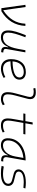

<svg xmlns="http://www.w3.org/2000/svg" viewBox="1655 -2437 792 4142"><g transform="rotate(90 2051.0 -366.0)"><path d="M156.2 0 84 -517.6 131.3 -522.5 199.7 -43.9H208.5Q342.8 -132.8 414.1 -250.5Q485.4 -368.2 491.7 -517.6H538.6Q531.2 -350.6 450.9 -219.7Q370.6 -88.9 221.7 0Z M787.6 10.3Q636.7 10.3 636.7 -145Q636.7 -227.1 664.6 -317.6Q692.4 -408.2 739.3 -527.3L783.7 -518.1Q734.9 -388.7 709.2 -300.8Q683.6 -212.9 683.6 -147.5Q683.6 -34.7 792.5 -34.7Q883.3 -34.7 943.4 -112.8Q1003.4 -190.9 1034.2 -358.4L1063 -517.6H1109.4L1036.6 -106.9Q1035.2 -97.7 1035.2 -89.8Q1035.2 -69.3 1046.4 -58.1Q1061.5 -43 1104.5 -40.5L1113.3 -40L1105 4.9H1099.6Q1046.9 4.9 1021.7 -13.9Q996.6 -32.7 993.2 -66.9Q992.2 -74.2 992.2 -82Q992.2 -110.8 1002 -147H992.7Q973.6 -103 947.5 -67.4Q921.4 -31.7 882.8 -10.7Q844.2 10.3 787.6 10.3Z M1466.8 -35.2Q1507.3 -35.2 1553.5 -48.3Q1599.6 -61.5 1642.6 -85.4L1659.7 -47.9Q1613.8 -21 1562 -5.6Q1510.3 9.8 1462.4 9.8Q1365.2 9.8 1310.5 -46.9Q1255.9 -103.5 1255.9 -204.6Q1255.9 -356.4 1329.8 -441.9Q1403.8 -527.3 1535.6 -527.3Q1612.3 -527.3 1655.3 -491.2Q1698.2 -455.1 1698.2 -390.6Q1698.2 -294.9 1594 -247.3Q1489.7 -199.7 1302.7 -195.8Q1306.2 -120.1 1349.1 -77.6Q1392.1 -35.2 1466.8 -35.2ZM1304.2 -240.2Q1472.2 -244.1 1561.8 -280.5Q1651.4 -316.9 1651.4 -389.2Q1651.4 -432.6 1620.1 -457.5Q1588.9 -482.4 1531.7 -482.4Q1431.6 -482.4 1372.1 -418.5Q1312.5 -354.5 1304.2 -240.2Z M2120.1 9.8Q1968.3 9.8 1968.3 -135.7Q1968.3 -157.2 1972.2 -195.6Q1976.1 -233.9 1993.7 -300.3L2064.9 -569.3Q2071.8 -594.7 2071.8 -614.7Q2071.8 -697.3 1961.9 -697.3Q1925.3 -697.3 1888.7 -688.5L1878.4 -731Q1902.8 -737.8 1927.7 -740Q1952.6 -742.2 1977.5 -742.2Q2060.5 -742.2 2096.7 -695.3Q2118.7 -667 2118.7 -623Q2118.7 -594.7 2109.4 -559.6L2040.5 -300.3Q2022 -230 2018.6 -192.1Q2015.1 -154.3 2015.1 -138.2Q2013.7 -35.2 2124.5 -35.2Q2173.8 -35.2 2231.9 -72.3L2249.5 -31.2Q2186.5 9.8 2120.1 9.8Z M2682.1 9.8Q2534.7 9.8 2534.7 -138.2Q2534.7 -170.9 2539.1 -201.7Q2543.5 -232.4 2552.7 -287.1L2585.4 -473.6H2427.2L2435.1 -517.6H2593.3L2620.6 -674.3H2667L2639.6 -517.6H2879.4L2871.6 -473.6H2631.8L2599.1 -287.1Q2589.8 -232.9 2585.7 -203.6Q2581.5 -174.3 2581.5 -143.1Q2581.5 -35.2 2686.5 -35.2Q2725.6 -35.2 2755.6 -42.5Q2785.6 -49.8 2826.7 -68.4L2835.9 -26.4Q2803.2 -11.2 2766.6 -0.7Q2730 9.8 2682.1 9.8Z M3111.3 10.3Q3040.5 10.3 3001.7 -27.8Q2962.9 -65.9 2962.9 -135.3Q2962.9 -223.1 2998 -294.7Q3033.2 -366.2 3096.7 -417Q3160.2 -467.8 3246.1 -495.1Q3332 -522.5 3433.1 -522.5H3441.9L3372.1 -126Q3369.6 -113.3 3369.6 -102.1Q3369.6 -78.1 3380.4 -63Q3395.5 -40 3430.2 -40H3464.4L3456.5 4.9H3433.6Q3365.7 4.9 3342.8 -29.8Q3327.6 -51.8 3327.6 -90.3Q3327.6 -111.8 3332.5 -138.7H3325.2Q3292 -66.9 3236.6 -28.3Q3181.2 10.3 3111.3 10.3ZM3118.7 -34.7Q3204.6 -34.7 3269.5 -105.5Q3334.5 -176.3 3356.9 -306.2L3386.7 -474.6Q3271.5 -463.4 3187 -418Q3102.5 -372.6 3056.2 -300.5Q3009.8 -228.5 3009.8 -137.7Q3009.8 -88.9 3038.6 -61.8Q3067.4 -34.7 3118.7 -34.7Z M3721.2 9.8Q3615.7 9.8 3558.6 -4.9L3572.8 -51.3Q3665 -35.2 3729 -35.2Q3831.5 -35.2 3887.7 -65.2Q3943.8 -95.2 3943.8 -149.4Q3943.8 -178.2 3923.3 -199Q3902.8 -219.7 3865.7 -229.5L3721.7 -267.6Q3680.2 -278.8 3657 -304.7Q3633.8 -330.6 3633.8 -366.7Q3633.8 -443.4 3709.2 -485.4Q3784.7 -527.3 3922.4 -527.3Q3949.7 -527.3 3981.9 -524.9Q4014.2 -522.5 4045.4 -517.6L4032.7 -475.6Q3954.6 -482.4 3911.6 -482.4Q3801.3 -482.4 3741 -453.4Q3680.7 -424.3 3680.7 -371.1Q3680.7 -347.2 3698 -330.3Q3715.3 -313.5 3746.6 -305.2L3887.7 -269Q3937 -256.8 3963.9 -225.6Q3990.7 -194.3 3990.7 -149.4Q3990.7 -73.7 3920.2 -32Q3849.6 9.8 3721.2 9.8Z"/></g></svg>

Font: CaskaydiaCove NFP ExtraLight
Style: Italic
Weight: 200
Italic angle: -10°
Designer: Aaron Bell
Foundry: Saja Typeworks
Version: Version 2111.001; VTT 6.35;Nerd Fonts 3.1.1